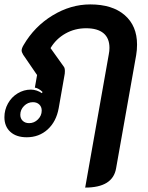

<svg xmlns="http://www.w3.org/2000/svg" viewBox="-25 -613 670 870"><path d="M468 -367Q471 -382 471 -396Q471 -440 444 -462.5Q417 -485 365 -485Q314 -485 271.5 -461Q229 -437 204 -395L264 -311Q269 -305 269 -291Q269 -279 267 -271L241 -123Q230 -62 191 -26.5Q152 9 96 9Q49 9 22 -15.5Q-5 -40 -5 -82Q-5 -115 11 -144Q27 -173 55 -190Q83 -207 115 -207Q128 -207 141.5 -202.5Q155 -198 164 -191L168 -196Q151 -213 133 -216L143 -273L80 -365Q73 -377 73 -384Q73 -394 82 -409Q131 -493 213 -543Q295 -593 384 -593Q484 -593 540 -544.5Q596 -496 596 -411Q596 -386 592 -363L501 150Q486 237 361 237ZM164 -112Q164 -129 153 -139.5Q142 -150 124 -150Q101 -150 84 -133Q67 -116 67 -93Q67 -76 78 -65.5Q89 -55 107 -55Q130 -55 147 -72Q164 -89 164 -112Z"/></svg>

Font: K2D
Style: Bold Italic
Weight: 700
Italic angle: -10°
Designer: Katatrad Aksorn Co.,Ltd.
Foundry: Cadson Demak Co.,Ltd.
Version: Version 1.000; ttfautohint (v1.6)